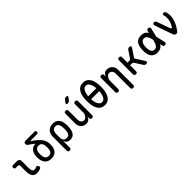

<svg xmlns="http://www.w3.org/2000/svg" viewBox="416 -2579 4567 4567"><g transform="rotate(-45 2700.0 -295.5)"><path d="M356 -234Q356 -161 371.5 -125.5Q387 -90 426 -90Q442 -90 457.5 -93.5Q473 -97 488 -106Q511 -118 527.5 -111.5Q544 -105 556 -84Q569 -62 563.5 -44.5Q558 -27 538 -16Q511 -1 479 4.5Q447 10 409 10Q371 10 341.5 -3Q312 -16 292.5 -43.5Q273 -71 262.5 -113.5Q252 -156 252 -215L253 -392Q253 -414 242 -425Q231 -436 209 -436H145Q122 -436 110 -448Q98 -460 98 -483Q98 -506 110 -518Q122 -530 145 -530H268Q313 -530 335 -508Q357 -486 357 -441Z M858 -623Q921 -582 970 -541Q1019 -500 1052.5 -455.5Q1086 -411 1103.5 -360.5Q1121 -310 1121 -249Q1121 -116 1062 -53Q1003 10 900 10Q800 10 744.5 -47Q689 -104 679 -203Q676 -227 676 -253.5Q676 -280 679 -304Q683 -348 697 -384Q711 -420 734 -447.5Q757 -475 788.5 -491.5Q820 -508 859 -511Q869 -512 870.5 -515.5Q872 -519 864 -525Q835 -547 801.5 -571.5Q768 -596 727 -625Q715 -634 709 -645Q703 -656 703 -671Q703 -701 717.5 -715.5Q732 -730 762 -730H1064Q1086 -730 1096 -719.5Q1106 -709 1106 -688Q1106 -666 1095.5 -655.5Q1085 -645 1063 -645H864Q843 -645 841.5 -640Q840 -635 858 -623ZM979 -397Q966 -415 942.5 -422.5Q919 -430 899 -430Q846 -430 816.5 -395.5Q787 -361 782 -305Q780 -281 780 -256Q780 -231 782 -206Q788 -146 817 -113.5Q846 -81 900 -81Q955 -81 985.5 -120Q1016 -159 1016 -249Q1016 -274 1015 -294Q1014 -314 1010.5 -331Q1007 -348 999 -363.5Q991 -379 979 -397Z M1339 180Q1313 180 1300.5 167.5Q1288 155 1288 128V-334Q1288 -385 1303 -427Q1318 -469 1346 -498.5Q1374 -528 1414 -544Q1454 -560 1503 -560Q1602 -560 1654.5 -504.5Q1707 -449 1717 -354Q1722 -315 1722 -275.5Q1722 -236 1717 -197Q1707 -102 1664 -46Q1621 10 1538 10Q1476 10 1437.5 -20.5Q1399 -51 1391 -105V128Q1391 155 1378.5 167.5Q1366 180 1339 180ZM1502 -80Q1556 -80 1581 -111.5Q1606 -143 1613 -202Q1618 -239 1618 -275.5Q1618 -312 1613 -348Q1606 -407 1581 -438.5Q1556 -470 1502 -470Q1476 -470 1455 -460.5Q1434 -451 1420 -432.5Q1406 -414 1398.5 -388Q1391 -362 1391 -328V-202Q1391 -144 1420 -112Q1449 -80 1502 -80Z M2209 -234V-508Q2209 -535 2221.5 -547.5Q2234 -560 2261 -560Q2287 -560 2299.5 -547.5Q2312 -535 2312 -508V-41Q2312 -15 2299.5 -2.5Q2287 10 2262 10Q2237 10 2223.5 -2.5Q2210 -15 2210 -41V-95Q2196 -46 2162 -18Q2128 10 2074 10Q2032 10 1998 -4Q1964 -18 1939 -43.5Q1914 -69 1901 -104.5Q1888 -140 1888 -183V-508Q1888 -535 1900.5 -547.5Q1913 -560 1939 -560Q1966 -560 1978.5 -547.5Q1991 -535 1991 -508V-210Q1991 -186 1997.5 -164Q2004 -142 2016.5 -125Q2029 -108 2047.5 -97.5Q2066 -87 2092 -87Q2118 -87 2139.5 -101.5Q2161 -116 2176.5 -137.5Q2192 -159 2200.5 -185Q2209 -211 2209 -234ZM2164 -673Q2152 -658 2137.5 -651.5Q2123 -645 2105 -645Q2068 -645 2061 -658.5Q2054 -672 2076 -702L2117 -755Q2129 -772 2144 -778.5Q2159 -785 2179 -785Q2217 -785 2224 -770.5Q2231 -756 2207 -727Z M2700 10Q2624 10 2576.5 -26.5Q2529 -63 2503 -119Q2477 -175 2468 -241Q2459 -307 2459 -367Q2459 -425 2467.5 -490.5Q2476 -556 2502 -611.5Q2528 -667 2575.5 -703.5Q2623 -740 2700 -740Q2776 -740 2823.5 -704Q2871 -668 2897 -612.5Q2923 -557 2932 -492Q2941 -427 2941 -369Q2941 -308 2932 -241.5Q2923 -175 2896.5 -119Q2870 -63 2823 -26.5Q2776 10 2700 10ZM2700 -90Q2745 -90 2772 -120.5Q2799 -151 2813.5 -193.5Q2828 -236 2833 -284Q2835 -305 2836 -323H2564Q2565 -304 2567 -284Q2572 -236 2586.5 -193.5Q2601 -151 2628 -120.5Q2655 -90 2700 -90ZM2835 -422Q2834 -434 2833 -448Q2828 -495 2813.5 -537.5Q2799 -580 2772 -610Q2745 -640 2700 -640Q2655 -640 2628 -609.5Q2601 -579 2586.5 -536.5Q2572 -494 2567 -447Q2566 -434 2565 -422Z M3191 -316V-42Q3191 -15 3178.5 -2.5Q3166 10 3139 10Q3113 10 3100.5 -2.5Q3088 -15 3088 -42V-509Q3088 -535 3100.5 -547.5Q3113 -560 3138 -560Q3163 -560 3176.5 -547.5Q3190 -535 3190 -509V-455Q3204 -504 3238 -532Q3272 -560 3326 -560Q3368 -560 3402 -546Q3436 -532 3461 -506.5Q3486 -481 3499 -445.5Q3512 -410 3512 -367V143Q3512 169 3499.5 181.5Q3487 194 3461 194Q3434 194 3421.5 181.5Q3409 169 3409 143V-340Q3409 -364 3402.5 -386Q3396 -408 3383.5 -425Q3371 -442 3352.5 -452.5Q3334 -463 3308 -463Q3282 -463 3260.5 -448.5Q3239 -434 3223.5 -412.5Q3208 -391 3199.5 -365Q3191 -339 3191 -316Z M3738 10Q3712 10 3699 -2.5Q3686 -15 3686 -42V-508Q3686 -535 3699 -547.5Q3712 -560 3738 -560Q3764 -560 3777 -547.5Q3790 -535 3790 -508V-327H3862Q3872 -327 3880.5 -331.5Q3889 -336 3895 -345L4018 -527Q4029 -544 4044 -552Q4059 -560 4079 -560Q4118 -560 4126.5 -544Q4135 -528 4114 -495L3984 -304Q3978 -295 3978 -286Q3978 -277 3984 -268L4117 -58Q4139 -24 4129 -7Q4119 10 4080 10Q4060 10 4045 2Q4030 -6 4019 -24L3895 -220Q3889 -229 3881 -233.5Q3873 -238 3862 -238H3790V-42Q3790 -15 3777 -2.5Q3764 10 3738 10Z M4763 -53Q4769 -27 4760 -12.5Q4751 2 4725 7.5Q4699 13 4684 4Q4669 -5 4664 -31L4650 -91Q4642 -77 4634 -66Q4609 -30 4570 -10Q4531 10 4470 10Q4409 10 4367.5 -10Q4326 -30 4300.5 -66.5Q4275 -103 4264 -154.5Q4253 -206 4253 -270Q4253 -334 4264.5 -387Q4276 -440 4301.5 -478.5Q4327 -517 4368.5 -538.5Q4410 -560 4470 -560Q4531 -560 4570 -542Q4609 -524 4634 -491Q4643 -479 4651 -466L4663 -519Q4669 -545 4684 -554Q4699 -563 4725 -557.5Q4751 -552 4760 -537.5Q4769 -523 4763 -497L4711 -280ZM4606 -283Q4597 -323 4585.5 -355.5Q4574 -388 4558 -411Q4542 -434 4520.5 -447Q4499 -460 4470 -460Q4441 -460 4420 -445.5Q4399 -431 4385 -406Q4371 -381 4364 -346Q4357 -311 4357 -270Q4357 -229 4362.5 -196Q4368 -163 4381 -139.5Q4394 -116 4416 -103Q4438 -90 4470 -90Q4499 -90 4520.5 -104.5Q4542 -119 4557.5 -144.5Q4573 -170 4584.5 -204.5Q4596 -239 4606 -279Z M5030 -43 4870 -502Q4866 -514 4868 -524.5Q4870 -535 4876 -543Q4882 -551 4892 -555.5Q4902 -560 4914 -560Q4934 -560 4948.5 -550Q4963 -540 4969 -521L5084 -198Q5093 -174 5106.5 -166.5Q5120 -159 5129 -172Q5156 -212 5175.5 -256.5Q5195 -301 5203.5 -346.5Q5212 -392 5210 -436.5Q5208 -481 5193 -521Q5189 -531 5192 -538Q5195 -545 5202 -550Q5209 -555 5218.5 -557.5Q5228 -560 5238 -560Q5261 -560 5273.5 -543Q5286 -526 5292 -502Q5307 -446 5305 -388Q5303 -330 5286.5 -272Q5270 -214 5240.5 -156.5Q5211 -99 5171 -42Q5155 -20 5142 -5Q5129 10 5100 10Q5072 10 5055.5 -3.5Q5039 -17 5030 -43Z"/></g></svg>

Font: Maple Mono Normal NL Medium
Style: Regular
Weight: 500
Monospace: yes
Designer: subframe7536
Version: Version 7.000